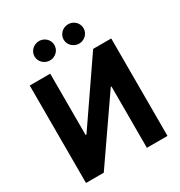

<svg xmlns="http://www.w3.org/2000/svg" viewBox="-215 -1094 1164 1241"><g transform="rotate(-30 367.5 -473.0)"><path d="M63.6 -727.3H216.6V-269.9H223L536.9 -727.3H671.9V0H518.1V-457.7H512.8L196.4 0H63.6ZM401.6 -874.3Q401.6 -889.2 407.5 -902.3Q413.4 -915.5 423.5 -925.2Q433.6 -935 447.3 -940.7Q460.9 -946.4 476.2 -946.4Q491.8 -946.4 505.1 -940.7Q518.5 -935 528.6 -925.2Q538.7 -915.5 544.4 -902.3Q550.1 -889.2 550.1 -874.3Q550.1 -859.4 544.4 -846.2Q538.7 -833.1 528.6 -823.3Q518.5 -813.6 505.1 -807.7Q491.8 -801.8 476.2 -801.8Q460.9 -801.8 447.3 -807.7Q433.6 -813.6 423.5 -823.3Q413.4 -833.1 407.5 -846.2Q401.6 -859.4 401.6 -874.3ZM184.3 -874.3Q184.3 -889.2 190.2 -902.3Q196 -915.5 206.1 -925.2Q216.3 -935 229.9 -940.7Q243.6 -946.4 258.9 -946.4Q274.5 -946.4 287.8 -940.7Q301.1 -935 311.3 -925.2Q321.4 -915.5 327.1 -902.3Q332.7 -889.2 332.7 -874.3Q332.7 -859.4 327.1 -846.2Q321.4 -833.1 311.3 -823.3Q301.1 -813.6 287.8 -807.7Q274.5 -801.8 258.9 -801.8Q243.6 -801.8 229.9 -807.7Q216.3 -813.6 206.1 -823.3Q196 -833.1 190.2 -846.2Q184.3 -859.4 184.3 -874.3Z"/></g></svg>

Font: Cannonade
Style: Bold
Weight: 700
Designer: Rasmus Andersson
Foundry: rsms
Version: Version 3.012;git-f93a4a705